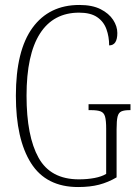

<svg xmlns="http://www.w3.org/2000/svg" viewBox="-20 -744 556 774"><path d="M295 10Q166 10 105 -86.5Q44 -183 44 -358Q44 -540 111 -632Q178 -724 300 -724Q352 -724 385.5 -707Q419 -690 436 -664Q453 -638 453 -611Q453 -561 420 -561Q420 -596 409 -626.5Q398 -657 371.5 -675Q345 -693 299 -693Q195 -693 141 -608.5Q87 -524 87 -358Q87 -195 135.5 -108Q184 -21 298 -21Q332 -21 361 -26.5Q390 -32 408 -43V-225Q408 -258 403.5 -274Q399 -290 385.5 -295Q372 -300 347 -300H337V-324H506V-300H502Q481 -300 469.5 -295Q458 -290 454 -274Q450 -258 450 -223V-29Q416 -9 379.5 0.5Q343 10 295 10Z"/></svg>

Font: Noto Serif ExtraCondensed ExtraLight
Style: Regular
Weight: 200
Width: 2
Designer: Monotype Design Team
Foundry: Monotype Imaging Inc.
Version: Version 2.015